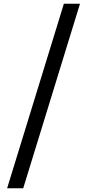

<svg xmlns="http://www.w3.org/2000/svg" viewBox="-20 -824 465 1025"><path d="M18 181H104L407 -804H321Z"/></svg>

Font: Noto Serif TC Black
Style: Regular
Weight: 900
Version: Version 1.001;PS 1.001;hotconv 16.6.54;makeotf.lib2.5.65590